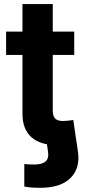

<svg xmlns="http://www.w3.org/2000/svg" viewBox="-20 -691 407 922"><path d="M96.7 204.6V96.7Q106.9 97.7 119.6 98.4Q132.3 99.1 143.6 99.1Q183.1 99.1 199.5 83.7Q215.8 68.4 210.4 36.1L204.1 -7.3H348.1L353.5 32.2Q367.2 113.8 320.1 162.4Q272.9 210.9 172.9 210.9Q150.4 210.9 130.9 209.5Q111.3 208 96.7 204.6ZM336.4 -539.1V-427.2H9.3V-539.1ZM87.9 -671.4H233.4V-159.7Q233.4 -133.8 244.9 -121.8Q256.3 -109.9 283.2 -109.9Q293 -109.9 308.3 -111.6Q323.7 -113.3 332 -114.7L348.1 -3.9Q326.2 1.5 302.2 3.7Q278.3 5.9 255.9 5.9Q172.9 5.9 130.4 -32.5Q87.9 -70.8 87.9 -144.5Z"/></svg>

Font: Inter 18pt
Style: Bold
Weight: 700
Designer: Rasmus Andersson
Foundry: rsms
Version: Version 4.001;git-66647c0bb